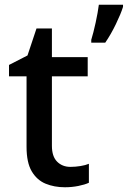

<svg xmlns="http://www.w3.org/2000/svg" viewBox="-20 -780 539 810"><path d="M277 -76Q298 -76 319.5 -79.5Q341 -83 355 -89V-9Q338 -1 310.5 4.5Q283 10 254 10Q209 10 172.5 -5Q136 -20 114 -57Q92 -94 92 -161V-458H18V-506L96 -546L134 -660H199V-539H350V-458H199V-165Q199 -120 221 -98Q243 -76 277 -76ZM499 -751Q490 -722 469 -678.5Q448 -635 424 -600H365V-612Q374 -641 383.5 -684.5Q393 -728 397 -760H499Z"/></svg>

Font: Noto Sans Lao Looped Medium
Style: Regular
Weight: 500
Designer: Mark Frömberg, Ben Mitchell
Foundry: The Fontpad Ltd
Version: Version 1.002; ttfautohint (v1.8.4.7-5d5b)